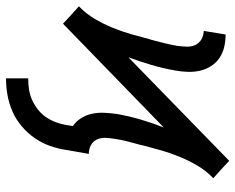

<svg xmlns="http://www.w3.org/2000/svg" viewBox="-92 -490 784 640"><g transform="rotate(90 300.0 -170.0)"><path d="M241 202V128Q259 128 277 125.5Q295 123 312 115.5Q329 108 344.5 96Q360 84 370.5 68.5Q381 53 387.5 35.5Q394 18 397 0L400 -21Q384 -32 373.5 -49Q363 -66 359 -85.5Q355 -105 356 -126Q357 -147 360 -168Q367 -208 378.5 -247Q390 -286 405 -324L59 12L30 -15L1 -41Q26 -65 43 -94Q60 -123 72.5 -153.5Q85 -184 94 -215.5Q103 -247 111 -278L112 -280Q118 -302 123.5 -324.5Q129 -347 133 -369Q135 -385 135.5 -400.5Q136 -416 130 -429Q124 -442 111 -449.5Q98 -457 83 -457L95 -530Q116 -530 136 -525.5Q156 -521 172.5 -510Q189 -499 200 -482Q211 -465 215.5 -445.5Q220 -426 219.5 -405Q219 -384 215 -362Q208 -322 196.5 -283Q185 -244 171 -206L516 -542L545 -515L574 -489Q549 -465 532 -436Q515 -407 502.5 -376.5Q490 -346 481 -314.5Q472 -283 464 -252V-250Q458 -228 452 -205.5Q446 -183 443 -161Q440 -145 439.5 -129.5Q439 -114 445 -101Q451 -88 464 -81Q477 -74 493 -74L480 0Q476 28 466.5 55Q457 82 440.5 106Q424 130 401 149.5Q378 169 351.5 180.5Q325 192 297 197Q269 202 241 202Z"/></g></svg>

Font: Iosevka Slab Extended Oblique
Style: Regular
Weight: 400
Width: 7
Italic angle: -9°
Monospace: yes
Designer: Belleve Invis
Foundry: Belleve Invis
Version: Version 11.1.0; ttfautohint (v1.8.3)